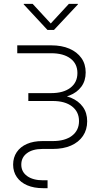

<svg xmlns="http://www.w3.org/2000/svg" viewBox="-20 -775 558 999"><path d="M204.1 204.1Q156.7 204.1 121.8 189.2Q86.9 174.3 67.6 146.5Q48.3 118.7 48.3 81.5Q48.3 44.4 67.1 16.6Q85.9 -11.2 120.1 -26.1Q154.3 -41 200.7 -41H254.4Q318.4 -41 354.7 -68.8Q391.1 -96.7 391.1 -145Q391.1 -193.4 354.7 -221.4Q318.4 -249.5 254.4 -249.5H127.4V-290.5H246.1Q310.1 -290.5 346.4 -318.4Q382.8 -346.2 382.8 -395Q382.8 -443.4 346.4 -470.7Q310.1 -498 246.1 -498H69.8V-539.1H246.1Q301.3 -539.1 341.3 -521.7Q381.3 -504.4 403.6 -472.9Q425.8 -441.4 425.8 -397.9Q425.8 -354.5 403.3 -324Q380.9 -293.5 340.6 -277.8Q300.3 -262.2 246.1 -262.2H127.4V-283.2H254.4Q308.6 -283.2 348.6 -266.6Q388.7 -250 411.1 -219Q433.6 -188 433.6 -144Q433.6 -100.1 411.6 -67.6Q389.6 -35.2 349.6 -17.6Q309.6 0 254.4 0H200.7Q149.9 0 120.4 22Q90.8 43.9 90.8 81.5Q90.8 119.1 121.3 141.1Q151.9 163.1 204.1 163.1H227.5V204.1ZM149.9 -754.9 244.1 -652.8 338.4 -754.9H385.3V-752L260.7 -619.1H227.1L103.5 -752V-754.9Z"/></svg>

Font: Inter 18pt ExtraLight
Style: Regular
Weight: 250
Designer: Rasmus Andersson
Foundry: rsms
Version: Version 4.001;git-66647c0bb